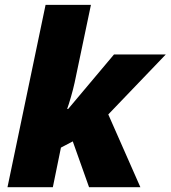

<svg xmlns="http://www.w3.org/2000/svg" viewBox="-20 -780 711 800"><path d="M11.2 0 169.9 -759.8H358.9L291 -436Q285.2 -409.2 275.6 -376Q266.1 -342.8 259.8 -326.2H264.2L455.1 -553.2H670.9L431.2 -303.2L564.9 0H351.1L283.2 -190.9L233.9 -165L200.2 0Z"/></svg>

Font: Open Sans ExtraBold
Style: Italic
Weight: 800
Italic angle: -12°
Designer: Monotype Design Team
Foundry: Monotype Imaging Inc.
Version: Version 3.000; ttfautohint (v1.8.4)